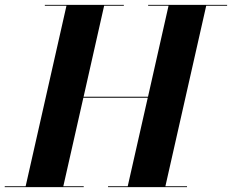

<svg xmlns="http://www.w3.org/2000/svg" viewBox="-62 -770 955 790"><path d="M-42.5 -3.5H43.5L211.5 -746.5H122.5V-750H447.5V-746.5H366.5L282 -372H547L631.5 -746.5H547.5V-750H872.5V-746.5H786.5L618.5 -3.5H707.5V0H382.5V-3.5H463.5L546 -368H281L198.5 -3.5H282.5V0H-42.5Z"/></svg>

Font: Bodoni* 48pt
Style: Bold Italic
Weight: 700
Italic angle: -13°
Version: Version 2.3